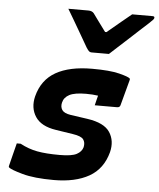

<svg xmlns="http://www.w3.org/2000/svg" viewBox="-57 -877 774 935"><g transform="rotate(5 330.0 -409.5)"><path d="M455 -626H370Q363 -626 358 -630Q353 -634 344 -648Q339 -657 327 -677.5Q315 -698 299.5 -725Q284 -752 268 -779Q252 -806 239 -828H337Q355 -828 364 -817Q371 -807 386.5 -786Q402 -765 427 -731H434Q473 -764 500.5 -786.5Q528 -809 551 -828H651Q662 -828 660 -819Q659 -815 655 -810.5Q651 -806 635 -791Q620 -778 595.5 -755Q571 -732 543.5 -707Q516 -682 492 -660Q468 -638 455 -626ZM380 -547Q467 -547 512.5 -535.5Q558 -524 566 -516Q569 -513 566 -505L533 -382Q530 -371 517 -371H408L410 -379Q413 -391 415.5 -401.5Q418 -412 420 -419Q407 -421 392.5 -422Q378 -423 361 -423Q306 -423 280 -409.5Q254 -396 248 -370Q243 -349 253 -334Q263 -319 295 -314L378 -302Q461 -290 488.5 -248Q516 -206 502 -150Q480 -67 413 -29Q346 9 241 9Q145 9 87.5 -7Q30 -23 19 -33Q16 -36 18 -42Q26 -74 32.5 -100Q39 -126 46 -153H65Q106 -131 149 -123Q192 -115 259 -115Q318 -115 342 -128Q366 -141 372 -163Q377 -186 366 -201Q355 -216 314 -222L230 -235Q157 -246 129 -289Q101 -332 115 -389Q136 -471 203 -509Q270 -547 380 -547Z"/></g></svg>

Font: Recursive Mn Lnr St
Style: Bold Italic
Weight: 700
Italic angle: -15°
Monospace: yes
Version: Version 1.079;hotconv 1.0.112;makeotfexe 2.5.65598; ttfautoh